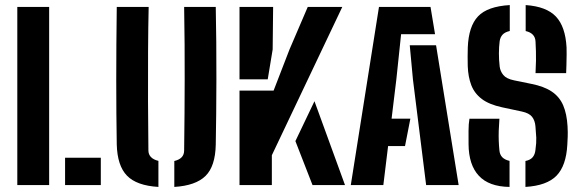

<svg xmlns="http://www.w3.org/2000/svg" viewBox="-20 -723 2270 750"><path d="M47.6 0V-696H172V0ZM234.2 0V-106.8H373.8V0Z M598.8 7.2Q513.6 2.1 475.9 -36.9Q438.2 -75.9 436.1 -158.7Q435.1 -215 434.6 -278.1Q434.1 -341.1 434.1 -409.7Q434.1 -478.3 434.6 -550.4Q435.1 -622.4 436.1 -696H560.7Q558.9 -617.5 558.4 -522Q557.8 -426.6 558.2 -326.7Q558.7 -226.8 559.7 -135.2Q559.7 -120 569.6 -109.6Q579.5 -99.2 598.8 -94.6ZM660.9 7.2V-94.1Q679.9 -98.5 689.6 -108.7Q699.3 -118.9 699.3 -135.4Q700.3 -210.6 700.8 -278.7Q701.3 -346.9 701.4 -413.5Q701.6 -480.1 701.1 -549.4Q700.6 -618.8 699.3 -696H822.8Q824.3 -629.5 824.8 -557.6Q825.3 -485.8 825.3 -414.2Q825.2 -342.7 824.5 -277.2Q823.8 -211.7 822.8 -158Q821.1 -73.3 782.7 -35.6Q744.2 2.1 660.9 7.2Z M915.6 0V-369.2H1048.8L1110.7 -529.4L1182.2 -696H1317.1L1041.9 -116.6V0ZM1200.8 0 1133.9 -171.8 1208.4 -327.6 1327.7 0ZM915.6 -413V-696H1046.9L1045.1 -529.7L1025.8 -413Z M1350.3 0 1460.4 -696H1661.7L1679.4 -589.3H1546.8L1528.2 -412.7L1509.6 -259.4H1583L1562.1 -152.5H1496L1477.4 0ZM1644.6 0 1593 -412.9 1580.6 -546.2H1683.4L1771.6 0Z M2032.5 7.2V-94.1Q2052 -98.1 2060.9 -109Q2069.8 -119.8 2071.6 -137.4Q2075.6 -165.9 2074.8 -185Q2074 -204.2 2071.6 -229.3Q2069.8 -252.1 2058.4 -266.7Q2047 -281.3 2018.2 -287.4L1941.5 -303.8Q1890.7 -314.7 1862 -336.4Q1833.4 -358.1 1821 -390.3Q1808.6 -422.5 1807.1 -465.1Q1806.6 -484.5 1806.7 -502.1Q1806.8 -519.6 1807.3 -537.9Q1810.6 -620.4 1847.4 -659.2Q1884.2 -698.1 1971.3 -703.2V-601.9Q1951.9 -597.5 1942.9 -587.3Q1933.9 -577.2 1931.8 -561.9Q1929 -540.2 1928.9 -514.9Q1928.8 -489.6 1931.8 -463.5Q1934 -444.7 1946.1 -430Q1958.1 -415.3 1987.9 -409.2L2055.9 -395.3Q2105.4 -385.5 2135.5 -365.2Q2165.6 -344.8 2179.9 -311.6Q2194.2 -278.4 2197 -229.4Q2197.6 -214.2 2197.8 -206.6Q2198.1 -198.9 2197.6 -189.2Q2197.2 -179.5 2196.1 -157.9Q2191.7 -75.6 2154 -36.8Q2116.2 2.1 2032.5 7.2ZM1970.4 7.2Q1889.9 6.1 1850.4 -36.5Q1810.9 -79 1810.3 -159.5Q1810 -184.4 1810.2 -211.8Q1810.3 -239.3 1813.8 -259.3H1930.8Q1928.9 -233.7 1928.2 -212.1Q1927.5 -190.6 1928.3 -171.9Q1929 -153.3 1930.8 -135.8Q1932.2 -119.2 1941.8 -109Q1951.5 -98.9 1970.4 -94.5ZM2071.9 -437.4Q2073.4 -466.8 2073.7 -486Q2074 -505.3 2073.5 -522.1Q2073 -538.9 2071.9 -560.5Q2071.2 -577 2061.6 -587.2Q2052.1 -597.5 2033.4 -601.7V-703.2Q2114.4 -697.6 2151.5 -658.4Q2188.7 -619.1 2193.1 -537.8Q2193.6 -530.4 2193.4 -509.9Q2193.2 -489.4 2192.6 -468.1Q2192 -446.8 2191.5 -437.4Z"/></svg>

Font: Big Shoulders Stencil Text SC Thin
Style: Regular
Weight: 100
Designer: Patric King
Foundry: XO Type Co
Version: Version 2.001